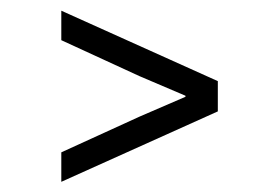

<svg xmlns="http://www.w3.org/2000/svg" viewBox="-20 -534 512 368"><path d="M97.5 -185.5V-242L247.5 -310.5L335.5 -348.5V-350.5L247.5 -388L97.5 -457V-513.5L397.5 -378.5V-320.5Z"/></svg>

Font: Spline Sans Light
Style: Regular
Weight: 300
Designer: Eben Sorkin, Mirko Velimirovic
Foundry: Sorkin Type
Version: Version 1.000; ttfautohint (v1.8.3)